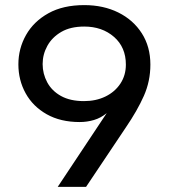

<svg xmlns="http://www.w3.org/2000/svg" viewBox="-20 -732 661 752"><path d="M206 0 398 -289Q375 -270 348 -262Q321 -254 292 -254Q217 -254 163 -284.5Q109 -315 80.5 -366.5Q52 -418 52 -480Q52 -542 82 -595Q112 -648 169.5 -680Q227 -712 310 -712Q385 -712 443.5 -683Q502 -654 535.5 -601.5Q569 -549 569 -479Q569 -414 543.5 -356.5Q518 -299 473 -233L317 0ZM309 -336Q356 -336 393 -354Q430 -372 451.5 -404.5Q473 -437 473 -479Q473 -547 426.5 -587.5Q380 -628 310 -628Q256 -628 220 -607Q184 -586 165.5 -552.5Q147 -519 147 -481Q147 -443 165 -409.5Q183 -376 219 -356Q255 -336 309 -336Z"/></svg>

Font: MuseoModerno
Style: Regular
Weight: 400
Designer: Pablo Cosgaya, Héctor Gatti, Marcela Romero, and the Authors of The MuseoModerno Project.
Foundry: Omnibus-Type Team
Version: Version 1.001